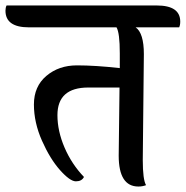

<svg xmlns="http://www.w3.org/2000/svg" viewBox="-73 -676 679 702"><path d="M361 -107 364 -356H250Q137 -356 137 -255Q137 -197 163 -136.5Q189 -76 234 -29Q226 -13 204.5 -13Q183 -13 146.5 -54Q110 -95 80.5 -161.5Q51 -228 51 -294Q51 -360 96.5 -398.5Q142 -437 208.5 -437Q275 -437 365 -427V-481Q365 -556 353 -576H33Q-53 -576 -53 -637Q-53 -648 -49 -656H500Q586 -656 586 -597Q586 -584 582 -576H423Q453 -555 453 -478L449 -91Q449 -19 461 1Q448 6 433 6Q361 6 361 -107Z"/></svg>

Font: Laila Medium
Style: Regular
Weight: 500
Designer: Hitesh Malaviya
Foundry: Indian Type Foundry
Version: Version 1.302;PS 1.0;hotconv 1.0.78;makeotf.lib2.5.61930; tt